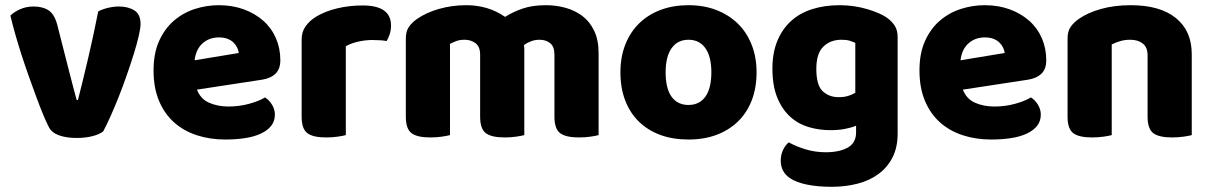

<svg xmlns="http://www.w3.org/2000/svg" viewBox="-20 -521 4660 739"><path d="M438 -496Q473 -496 497 -481Q521 -466 521 -429Q521 -413 514 -382.5Q507 -352 495 -313.5Q483 -275 468 -232Q453 -189 437 -148.5Q421 -108 405 -72.5Q389 -37 377 -15Q363 -4 336 3Q309 10 275 10Q236 10 207.5 0Q179 -10 168 -32Q159 -49 146.5 -79Q134 -109 120 -147Q106 -185 91 -227Q76 -269 62.5 -311Q49 -353 38 -392Q27 -431 20 -461Q34 -475 57.5 -485.5Q81 -496 109 -496Q144 -496 166.5 -481.5Q189 -467 200 -427L239 -274Q250 -229 260 -192.5Q270 -156 275 -136H280Q299 -210 320 -300Q341 -390 358 -477Q375 -486 396.5 -491Q418 -496 438 -496Z M738 -176Q752 -140 785 -125.5Q818 -111 859 -111Q901 -111 939 -121.5Q977 -132 1000 -146Q1016 -136 1027 -118Q1038 -100 1038 -80Q1038 -55 1024 -37Q1010 -19 984.5 -7Q959 5 924 10.5Q889 16 847 16Q788 16 737.5 -0.5Q687 -17 650 -50Q613 -83 592 -133Q571 -183 571 -250Q571 -316 592.5 -363.5Q614 -411 649.5 -441.5Q685 -472 730 -486.5Q775 -501 822 -501Q875 -501 918.5 -485Q962 -469 993.5 -441Q1025 -413 1042 -374Q1059 -335 1059 -289Q1059 -255 1040 -237Q1021 -219 987 -214ZM823 -377Q785 -377 759.5 -354Q734 -331 729 -289L899 -317Q898 -327 893 -337.5Q888 -348 879 -357Q870 -366 856 -371.5Q842 -377 823 -377Z M1311 -1Q1300 2 1279.5 5Q1259 8 1235 8Q1185 8 1163 -8.5Q1141 -25 1141 -72V-369Q1141 -398 1156 -419.5Q1171 -441 1197 -457Q1232 -478 1278.5 -489Q1325 -500 1376 -500Q1485 -500 1485 -423Q1485 -405 1480 -389.5Q1475 -374 1468 -363Q1449 -367 1413 -367Q1387 -367 1359.5 -361Q1332 -355 1311 -343Z M2284 -1Q2273 2 2252.5 5Q2232 8 2208 8Q2158 8 2136 -8.5Q2114 -25 2114 -72V-311Q2114 -341 2098 -354.5Q2082 -368 2056 -368Q2039 -368 2023.5 -362Q2008 -356 1997 -348Q1997 -344 1997.5 -340.5Q1998 -337 1998 -334V-1Q1987 2 1966.5 5Q1946 8 1922 8Q1872 8 1850 -8.5Q1828 -25 1828 -72V-311Q1828 -341 1810.5 -354.5Q1793 -368 1768 -368Q1749 -368 1735 -362.5Q1721 -357 1712 -352V-1Q1701 2 1680.5 5Q1660 8 1636 8Q1586 8 1564 -8.5Q1542 -25 1542 -72V-373Q1542 -400 1553.5 -417Q1565 -434 1585 -448Q1619 -472 1669 -486.5Q1719 -501 1775 -501Q1816 -501 1853.5 -490Q1891 -479 1924 -456Q1954 -475 1991.5 -488Q2029 -501 2082 -501Q2120 -501 2156.5 -491Q2193 -481 2221.5 -459.5Q2250 -438 2267 -402.5Q2284 -367 2284 -316Z M2892 -243Q2892 -183 2873.5 -135Q2855 -87 2820.5 -53.5Q2786 -20 2738 -2Q2690 16 2630 16Q2570 16 2522 -1.5Q2474 -19 2439.5 -52.5Q2405 -86 2386.5 -134Q2368 -182 2368 -243Q2368 -302 2387 -350Q2406 -398 2440.5 -431.5Q2475 -465 2523 -483Q2571 -501 2630 -501Q2689 -501 2737 -482.5Q2785 -464 2819.5 -430.5Q2854 -397 2873 -349Q2892 -301 2892 -243ZM2630 -368Q2588 -368 2565 -335.5Q2542 -303 2542 -243Q2542 -180 2565 -148.5Q2588 -117 2630 -117Q2672 -117 2695 -149Q2718 -181 2718 -243Q2718 -303 2695 -335.5Q2672 -368 2630 -368Z M3275 -37Q3255 -29 3230.5 -24.5Q3206 -20 3176 -20Q3131 -20 3090.5 -32.5Q3050 -45 3019.5 -73.5Q2989 -102 2971 -147Q2953 -192 2953 -257Q2953 -317 2971.5 -362.5Q2990 -408 3023.5 -439Q3057 -470 3105 -485.5Q3153 -501 3212 -501Q3240 -501 3267 -497Q3294 -493 3317.5 -486Q3341 -479 3360 -471Q3379 -463 3392 -454Q3412 -440 3423.5 -422.5Q3435 -405 3435 -378V-7Q3435 46 3415.5 84.5Q3396 123 3361.5 148.5Q3327 174 3280.5 186Q3234 198 3181 198Q3127 198 3086 189.5Q3045 181 3021 165Q2985 141 2985 97Q2985 74 2994.5 55Q3004 36 3016 27Q3045 43 3081.5 54Q3118 65 3158 65Q3211 65 3243 47Q3275 29 3275 -11ZM3208 -147Q3228 -147 3243.5 -151.5Q3259 -156 3272 -164V-356Q3261 -361 3249.5 -364.5Q3238 -368 3219 -368Q3176 -368 3149 -341.5Q3122 -315 3122 -256Q3122 -193 3146.5 -170Q3171 -147 3208 -147Z M3686 -176Q3700 -140 3733 -125.5Q3766 -111 3807 -111Q3849 -111 3887 -121.5Q3925 -132 3948 -146Q3964 -136 3975 -118Q3986 -100 3986 -80Q3986 -55 3972 -37Q3958 -19 3932.5 -7Q3907 5 3872 10.5Q3837 16 3795 16Q3736 16 3685.5 -0.5Q3635 -17 3598 -50Q3561 -83 3540 -133Q3519 -183 3519 -250Q3519 -316 3540.5 -363.5Q3562 -411 3597.5 -441.5Q3633 -472 3678 -486.5Q3723 -501 3770 -501Q3823 -501 3866.5 -485Q3910 -469 3941.5 -441Q3973 -413 3990 -374Q4007 -335 4007 -289Q4007 -255 3988 -237Q3969 -219 3935 -214ZM3771 -377Q3733 -377 3707.5 -354Q3682 -331 3677 -289L3847 -317Q3846 -327 3841 -337.5Q3836 -348 3827 -357Q3818 -366 3804 -371.5Q3790 -377 3771 -377Z M4567 -1Q4556 2 4535.5 5Q4515 8 4491 8Q4441 8 4419 -8.5Q4397 -25 4397 -72V-308Q4397 -339 4378.5 -353.5Q4360 -368 4330 -368Q4310 -368 4292.5 -363Q4275 -358 4259 -350V-1Q4248 2 4227.5 5Q4207 8 4183 8Q4133 8 4111 -8.5Q4089 -25 4089 -72V-373Q4089 -400 4100.5 -417Q4112 -434 4132 -448Q4166 -472 4217.5 -486.5Q4269 -501 4332 -501Q4445 -501 4506 -451.5Q4567 -402 4567 -313Z"/></svg>

Font: Baloo Tammudu 2 ExtraBold
Style: Regular
Weight: 800
Designer: Maithili Shingre, Omkar Shende and Ek Type
Foundry: Ek Type
Version: Version 1.640;hotconv 1.0.111;makeotfexe 2.5.65597; ttfautoh